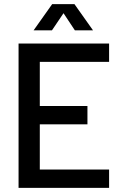

<svg xmlns="http://www.w3.org/2000/svg" viewBox="-20 -911 584 931"><path d="M70 0H509V-89H173V-308H404V-397H173V-611H509V-700H70ZM143 -764H232L288 -847L343 -764H431L341 -891H233Z"/></svg>

Font: Vanilla Cream DemiBold
Style: Regular
Weight: 600
Designer: Jeremy Tribby, Jinavaṁso
Foundry: Tribby Type
Version: Version 1.422;Glyphs 3.1.2 (3151)